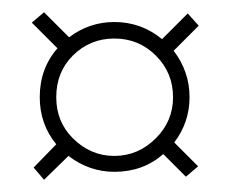

<svg xmlns="http://www.w3.org/2000/svg" viewBox="-20 -474 377 314"><path d="M93 -413Q126 -438 167 -438Q211 -438 245 -410L287 -452L305 -432L264 -391Q290 -357 290 -315Q290 -274 265 -241L304 -202L284 -185L247 -222Q214 -193 167 -193Q126 -193 92 -219L52 -180L35 -200L72 -238Q45 -271 45 -315Q45 -362 74 -395L32 -437L52 -454ZM99 -383Q72 -356 72 -315Q72 -275 99 -248Q128 -219 167 -219Q206 -219 235 -248Q263 -276 263 -315Q263 -355 235 -383Q207 -411 167 -411Q127 -411 99 -383Z"/></svg>

Font: Foglihten068fMac
Style: Regular
Weight: 500
Designer: gluk (gluksza@wp.pl)
Foundry: gluk (gluksza@wp.pl)
Version: Version 0.68